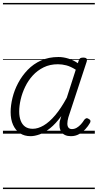

<svg xmlns="http://www.w3.org/2000/svg" viewBox="-20 -905 662 1300"><path d="M187 17Q145 17 115 -3Q85 -23 68.5 -59.5Q52 -96 52 -146Q52 -191 64.5 -242.5Q77 -294 103 -343Q129 -392 167.5 -432Q206 -472 258 -495.5Q310 -519 376 -519Q409 -519 444 -508Q479 -497 507 -477L513 -495Q517 -507 523.5 -511Q530 -515 543 -515Q562 -515 566.5 -507.5Q571 -500 567 -488L443 -111Q436 -86 436 -68Q436 -50 444 -40.5Q452 -31 467 -31Q484 -31 499.5 -40Q515 -49 528 -63.5Q541 -78 550 -93Q555 -100 562.5 -103.5Q570 -107 580 -100Q592 -94 592.5 -86Q593 -78 588 -71Q577 -51 558.5 -31Q540 -11 515.5 3Q491 17 460 17Q438 17 422 10Q406 3 396.5 -10Q387 -23 384 -41Q381 -59 384 -81Q387 -91 389.5 -100.5Q392 -110 395 -119Q357 -67 319.5 -37Q282 -7 248 5Q214 17 187 17ZM110 -150Q110 -115 120 -88.5Q130 -62 150 -47.5Q170 -33 202 -33Q237 -33 275.5 -55.5Q314 -78 353.5 -124.5Q393 -171 432 -243L493 -433Q458 -455 429 -462.5Q400 -470 372 -470Q318 -470 275.5 -449Q233 -428 202 -394Q171 -360 150.5 -317.5Q130 -275 120 -231.5Q110 -188 110 -150ZM0 365H622V375H0ZM0 -20H622V0H0ZM0 -505H622V-500H0ZM0 -885H622V-875H0Z"/></svg>

Font: Playwrite DK Uloopet Guides
Style: Regular
Weight: 400
Designer: Veronika Burian, José Scaglione
Foundry: TypeTogether
Version: Version 1.003